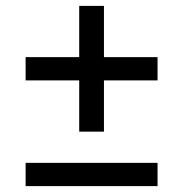

<svg xmlns="http://www.w3.org/2000/svg" viewBox="-20 -632 622 652"><path d="M515 -438H333V-612H249V-438H67V-359H249V-185H333V-359H515ZM67 -79V0H515V-79Z"/></svg>

Font: Rookery
Style: Regular
Weight: 400
Designer: Ryan Kimball / Julieta Ulanovsky
Foundry: Motorola Mobility LLC.
Version: Version 1.0